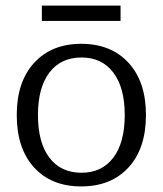

<svg xmlns="http://www.w3.org/2000/svg" viewBox="-20 -656 583 688"><path d="M130 -636H412V-581H130ZM40 -244Q40 -363 102.5 -431Q165 -499 271 -499Q378 -499 440.5 -431Q503 -363 503 -244Q503 -124 440.5 -56Q378 12 271 12Q164 12 102 -56Q40 -124 40 -244ZM427 -244Q427 -342 386 -396Q345 -450 272 -450Q198 -450 157 -396Q116 -342 116 -244Q116 -145 157 -91Q198 -37 272 -37Q345 -37 386 -91Q427 -145 427 -244Z"/></svg>

Font: Maitree
Style: Regular
Weight: 400
Designer: CadsonDemak Team
Foundry: CadsonDemak
Version: Version 1.000